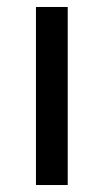

<svg xmlns="http://www.w3.org/2000/svg" viewBox="-20 -530 297 550"><path d="M83 0V-510H174V0Z"/></svg>

Font: Varela
Style: Regular
Weight: 400
Designer: Joe Prince
Foundry: Joe Prince
Version: Version 1.000